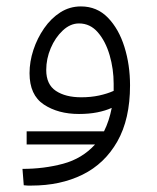

<svg xmlns="http://www.w3.org/2000/svg" viewBox="-20 -347 490 598"><path d="M63 103V62H304Q320 30 328 -11Q308 -2 282.5 3Q257 8 226 8Q161 8 116.5 -21.5Q72 -51 72 -119Q72 -155 84 -191.5Q96 -228 117.5 -259Q139 -290 168 -308.5Q197 -327 232 -327Q282 -327 316 -292Q350 -257 367.5 -201Q385 -145 385 -81Q385 24 345.5 93.5Q306 163 237 197Q168 231 78 231Q71 231 66.5 231Q62 231 54 230L50 179Q117 179 176.5 163Q236 147 276 103ZM124 -129Q124 -84 154 -64Q184 -44 233 -44Q263 -44 288.5 -49.5Q314 -55 334 -64Q334 -75 334 -86Q334 -132 321.5 -175Q309 -218 285 -246Q261 -274 226 -274Q199 -274 175.5 -252Q152 -230 138 -197Q124 -164 124 -129Z"/></svg>

Font: Noto Sans Arabic UI Lt
Style: Regular
Weight: 300
Designer: Monotype Design Team, Nadine Chahine and Nizar Qandah
Foundry: Monotype Imaging Inc.
Version: Version 2.010; ttfautohint (v1.8.4.7-5d5b)